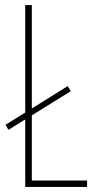

<svg xmlns="http://www.w3.org/2000/svg" viewBox="-20 -734 383 754"><path d="M79 0H322V-25H105V-281L258 -376L246 -396L105 -308V-714H79V-292L2 -244L13 -224L79 -265Z"/></svg>

Font: Noto Sans Georgian ExtraCondensed Thin
Style: Regular
Weight: 100
Width: 2
Designer: Monotype Design Team, Akaki Razmadze
Foundry: Google LLC
Version: Version 2.005